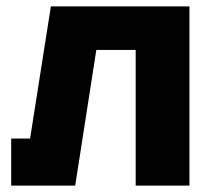

<svg xmlns="http://www.w3.org/2000/svg" viewBox="-20 -580 660 600"><path d="M572 -560V0H404V-424H281L215 0H15V-147H74L139 -560Z"/></svg>

Font: Tektur
Style: Bold
Weight: 700
Designer: Adam Jagosz
Foundry: Adam Jagosz
Version: Version 1.005;gftools[0.9.30]